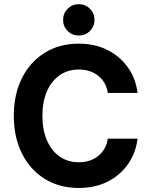

<svg xmlns="http://www.w3.org/2000/svg" viewBox="-20 -896 705 928"><path d="M360.8 12.5Q267.5 12.5 196.7 -31.2Q125.8 -75 86.2 -153.8Q46.7 -232.5 46.7 -336.7Q46.7 -440 86.2 -518.8Q125.8 -597.5 196.7 -641.2Q267.5 -685 360.8 -685Q437.5 -685 497.5 -655.4Q557.5 -625.8 596.7 -572.1Q635.8 -518.3 645 -446.7H500.8Q494.2 -497.5 455.8 -528.8Q417.5 -560 360.8 -560Q307.5 -560 267.9 -532.1Q228.3 -504.2 206.7 -454.2Q185 -404.2 185 -335.8Q185 -269.2 206.7 -218.3Q228.3 -167.5 267.9 -139.6Q307.5 -111.7 360.8 -111.7Q417.5 -111.7 455.8 -143.3Q494.2 -175 500.8 -225.8H645Q635.8 -154.2 596.7 -100Q557.5 -45.8 497.5 -16.7Q437.5 12.5 360.8 12.5ZM360.8 -724.2Q329.2 -724.2 307.1 -746.2Q285 -768.3 285 -800Q285 -831.7 307.1 -853.8Q329.2 -875.8 360.8 -875.8Q392.5 -875.8 414.6 -853.8Q436.7 -831.7 436.7 -800Q436.7 -768.3 414.6 -746.2Q392.5 -724.2 360.8 -724.2Z"/></svg>

Font: Funnel Sans
Style: Bold
Weight: 700
Designer: NORD ID, Kristian Moeller
Foundry: Dicotype
Version: Version 1.000